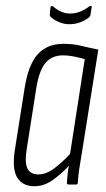

<svg xmlns="http://www.w3.org/2000/svg" viewBox="-20 -640 366 666"><path d="M99 6Q58 6 39.5 -24.5Q21 -55 32 -123L66 -338Q79 -417 111.5 -452.5Q144 -488 200 -488Q234 -488 262 -481Q290 -474 321 -468L265 -116Q258 -75 254.5 -51.5Q251 -28 250 -6Q250 0 244 0H218Q212 0 212 -6Q213 -20 214.5 -35Q216 -50 219 -65Q193 -37 163 -15.5Q133 6 99 6ZM113 -35Q140 -35 167.5 -55.5Q195 -76 223 -106L274 -435Q256 -440 236.5 -444Q217 -448 199 -448Q160 -448 138 -422Q116 -396 106 -335L73 -125Q65 -77 75 -56Q85 -35 113 -35ZM220 -556Q202 -556 184.5 -563.5Q167 -571 155 -582Q152 -585 153 -594L155 -614Q156 -618 159 -619Q162 -620 165 -617Q179 -605 193.5 -599Q208 -593 223 -593Q257 -593 290 -618Q294 -620 296.5 -619.5Q299 -619 298 -615L294 -589Q293 -583 287 -578Q273 -568 256.5 -562Q240 -556 220 -556Z"/></svg>

Font: Sofia Sans Extra Condensed Light
Style: Italic
Weight: 300
Italic angle: -9°
Version: Version 4.100